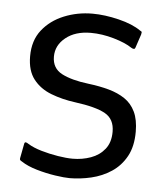

<svg xmlns="http://www.w3.org/2000/svg" viewBox="-42 -515 478 558"><g transform="rotate(5 197.0 -236.0)"><path d="M41 -83Q42 -88 45.5 -87.5Q49 -87 53 -84Q69 -74 93 -67Q117 -60 142 -56Q167 -52 185 -52Q213 -52 238 -61Q263 -70 278.5 -89.5Q294 -109 294 -140Q294 -177 266.5 -192.5Q239 -208 178 -216Q140 -221 107.5 -233.5Q75 -246 55.5 -271Q36 -296 36 -338Q36 -384 60 -414.5Q84 -445 123 -461Q162 -477 206 -477Q242 -477 283 -467Q324 -457 348 -440Q353 -438 353 -435.5Q353 -433 352 -429L339 -390Q337 -382 327 -388Q308 -401 273.5 -411Q239 -421 206 -421Q161 -421 133 -398.5Q105 -376 105 -343Q105 -309 133.5 -294Q162 -279 212 -273Q245 -269 272 -261.5Q299 -254 319 -240.5Q339 -227 350 -204Q361 -181 361 -146Q361 -103 345 -74Q329 -45 302.5 -27.5Q276 -10 244 -2.5Q212 5 181 5Q166 5 139 1Q112 -3 84.5 -11Q57 -19 39 -31Q35 -33 33.5 -35Q32 -37 33 -41Z"/></g></svg>

Font: Glory
Style: Regular
Weight: 400
Designer: Robert Leuschke
Foundry: Robert Leuschke
Version: Version 1.011